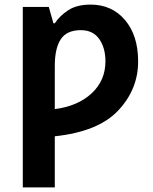

<svg xmlns="http://www.w3.org/2000/svg" viewBox="-20 -574 665 834"><path d="M374 -554Q314 -554 277 -530Q240 -506 218 -473H212L192 -544H79V240H218V18Q407 -2 493.5 -94Q580 -186 580 -307Q580 -420 523 -487Q466 -554 374 -554ZM331 -443Q384 -443 411 -404.5Q438 -366 438 -308Q438 -224 378 -168.5Q318 -113 218 -100V-288Q218 -364 244 -403.5Q270 -443 331 -443Z"/></svg>

Font: Noto Sans UI
Style: Bold
Weight: 700
Designer: Monotype Design Team
Foundry: Monotype Imaging Inc.
Version: Version 1.901